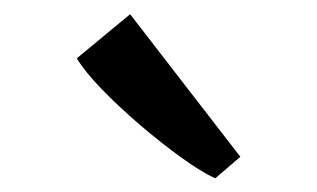

<svg xmlns="http://www.w3.org/2000/svg" viewBox="-20 -883 446 270"><path d="M282 -632.5Q262.5 -641.5 234.5 -661.8Q206.5 -682 177 -707.2Q147.5 -732.5 123.2 -757.5Q99 -782.5 88 -801L163 -863L318 -662.5L283 -632.5Z"/></svg>

Font: Merriweather Text
Style: Regular
Weight: 400
Designer: Eben Sorkin
Foundry: Eben Sorkin
Version: Version 2.100; ttfautohint (v1.7.19-72a1) -l 8 -r 50 -G 200 